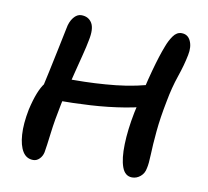

<svg xmlns="http://www.w3.org/2000/svg" viewBox="-64 -578 716 660"><g transform="rotate(10 294.0 -248.5)"><path d="M92 11Q68 11 55 -10Q42 -31 39.5 -68.5Q37 -106 47 -157Q55 -192 64.5 -216Q74 -240 85.5 -254.5Q97 -269 110 -275Q121 -281 141 -282.5Q161 -284 183 -284Q256 -284 327.5 -291.5Q399 -299 468 -321L486 -252Q434 -232 374 -222Q314 -212 252.5 -208.5Q191 -205 133 -205L75 -214Q84 -254 93 -296Q102 -338 110.5 -379Q119 -420 126 -454Q130 -478 142 -493Q154 -508 169 -508Q194 -508 206 -488.5Q218 -469 209 -427Q205 -405 197 -374Q189 -343 180.5 -309Q172 -275 164.5 -244.5Q157 -214 153 -194Q141 -136 135.5 -90.5Q130 -45 126 -22Q123 -8 113.5 1.5Q104 11 92 11ZM437 11Q412 11 401.5 -18Q391 -47 392.5 -97.5Q394 -148 406 -209Q426 -305 441.5 -361.5Q457 -418 470 -451Q478 -473 490 -490Q502 -507 519 -507Q541 -507 550.5 -486.5Q560 -466 554 -437Q547 -401 532.5 -359Q518 -317 509 -268Q497 -208 492.5 -159.5Q488 -111 487 -78Q486 -45 482 -29Q479 -11 466 0Q453 11 437 11Z"/></g></svg>

Font: Shantell Sans
Style: Italic
Weight: 400
Italic angle: -11°
Designer: Stephen Nixon, Anya Danilova, Shantell Martin
Foundry: Arrow Type
Version: Version 1.011;[c5ecc13dd]